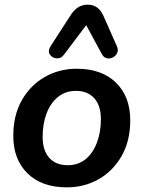

<svg xmlns="http://www.w3.org/2000/svg" viewBox="-20 -794 616 824"><path d="M267 10Q159 10 98 -50Q37 -110 37 -211Q37 -299 73.5 -363.5Q110 -428 172 -463.5Q234 -499 309 -499Q417 -499 478 -439Q539 -379 539 -278Q539 -190 502.5 -125.5Q466 -61 404.5 -25.5Q343 10 267 10ZM270 -85Q316 -85 347.5 -111Q379 -137 396 -182Q413 -227 413 -282Q413 -341 384.5 -372.5Q356 -404 306 -404Q261 -404 229 -378Q197 -352 180 -307.5Q163 -263 163 -207Q163 -148 191.5 -116.5Q220 -85 270 -85ZM481 -597Q489 -580 483 -567Q477 -554 464.5 -547.5Q452 -541 438.5 -544Q425 -547 417 -562L350 -686L255 -560Q242 -542 223 -543.5Q204 -545 194 -560Q184 -575 198 -597L282 -727Q296 -750 314.5 -762Q333 -774 356 -774Q402 -774 423 -728Z"/></svg>

Font: Nunito
Style: Bold Italic
Weight: 700
Italic angle: -9°
Designer: Vernon Adams
Foundry: Vernon Adams
Version: Version 3.601; ttfautohint (v1.8.2.53-6de2)